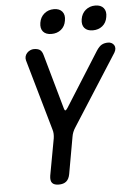

<svg xmlns="http://www.w3.org/2000/svg" viewBox="-62 -994 725 1050"><g transform="rotate(-5 300.0 -469.0)"><path d="M218 10Q192 10 181.5 -2.5Q171 -15 175 -42L212 -244Q214 -257 213.5 -269.5Q213 -282 209 -294L98 -682Q95 -694 98 -704.5Q101 -715 108.5 -723Q116 -731 126 -735.5Q136 -740 146 -740Q167 -740 179 -732Q191 -724 197 -701L281 -403Q284 -391 288.5 -391Q293 -391 301 -403L489 -701Q504 -724 518.5 -732Q533 -740 554 -740Q564 -740 572.5 -735.5Q581 -731 586 -723Q591 -715 590.5 -704.5Q590 -694 583 -682L335 -294Q327 -282 322 -269.5Q317 -257 315 -244L279 -42Q274 -15 259 -2.5Q244 10 218 10ZM477 -814Q446 -814 431 -831.5Q416 -849 421 -880Q426 -911 448 -929.5Q470 -948 501 -948Q532 -948 547 -929.5Q562 -911 556 -880Q551 -849 529.5 -831.5Q508 -814 477 -814ZM250 -814Q219 -814 204 -831.5Q189 -849 194 -880Q199 -911 221 -929.5Q243 -948 274 -948Q305 -948 320 -929.5Q335 -911 329 -880Q324 -849 302.5 -831.5Q281 -814 250 -814Z"/></g></svg>

Font: Maple Mono Medium
Style: Italic
Weight: 500
Italic angle: -10°
Monospace: yes
Designer: subframe7536
Version: Version 7.000